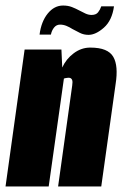

<svg xmlns="http://www.w3.org/2000/svg" viewBox="-29 -674 442 694"><path d="M-9 0 60 -495H193L196 -430Q210 -461 237.5 -481.5Q265 -502 297 -502Q330 -502 350.5 -493.5Q371 -485 380.5 -468.5Q390 -452 392 -427.5Q394 -403 389 -371L337 0H181L232 -365Q233 -372 233 -377Q233 -382 231.5 -385.5Q230 -389 227 -391Q224 -393 219 -393Q217 -393 213.5 -392.5Q210 -392 207 -391.5Q204 -391 202 -390L147 0ZM291 -548Q274 -548 260 -555Q246 -562 233 -569Q222 -576 211 -580.5Q200 -585 188 -585Q175 -585 166.5 -574.5Q158 -564 155 -549H114Q120 -596 143.5 -625Q167 -654 199 -654Q217 -654 231 -648.5Q245 -643 258 -636Q269 -630 280 -625Q291 -620 302 -620Q318 -620 325.5 -629.5Q333 -639 337 -651H383Q376 -600 346.5 -574Q317 -548 291 -548Z"/></svg>

Font: Alumni Sans Thin Black
Style: Italic
Weight: 900
Italic angle: -8°
Version: Version 1.016